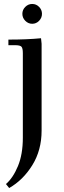

<svg xmlns="http://www.w3.org/2000/svg" viewBox="-20 -637 321 960"><path d="M9.8 283.2Q45.4 252.4 69.8 193.4Q94.2 134.3 94.2 51.8V-371.1Q94.2 -396 87.2 -403.6Q80.1 -411.1 55.2 -411.1H22V-439Q115.2 -439 185.1 -445.8L188 -418V16.1Q188 113.8 141.8 188.5Q95.7 263.2 25.9 303.2ZM106.4 -533Q91.8 -547.9 91.8 -567.9Q91.8 -587.9 106.4 -602.5Q121.1 -617.2 141.1 -617.2Q161.1 -617.2 175.5 -602.5Q189.9 -587.9 189.9 -567.9Q189.9 -547.9 175.5 -533Q161.1 -518.1 141.1 -518.1Q121.1 -518.1 106.4 -533Z"/></svg>

Font: Dihjauti S
Style: Bold
Weight: 700
Designer: T. Christopher White
Version: Version 3.0.0